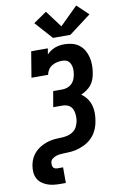

<svg xmlns="http://www.w3.org/2000/svg" viewBox="-123 -1059 845 1330"><g transform="rotate(-10 300.0 -394.0)"><path d="M186 205Q163 205 140 202Q117 199 96.5 191Q76 183 58.5 169.5Q41 156 31 136.5Q21 117 19 94Q17 71 21 47Q24 28 31 9.5Q38 -9 50 -26Q62 -43 78 -56.5Q94 -70 112 -79.5Q130 -89 149 -95.5Q168 -102 187 -105Q206 -108 225.5 -108.5Q245 -109 264.5 -110.5Q284 -112 303 -117.5Q322 -123 338.5 -136Q355 -149 363.5 -167.5Q372 -186 376 -205Q378 -219 378 -234Q378 -249 375.5 -263Q373 -277 367 -289.5Q361 -302 350.5 -310.5Q340 -319 326 -323Q312 -327 298 -327H233L252 -437H316Q334 -437 351.5 -443Q369 -449 382.5 -461.5Q396 -474 403 -491.5Q410 -509 413 -526Q415 -539 415.5 -551.5Q416 -564 414 -576Q412 -588 407 -599.5Q402 -611 393.5 -619Q385 -627 373 -630Q361 -633 348 -633Q330 -633 312 -629Q294 -625 277.5 -615Q261 -605 250.5 -588.5Q240 -572 237 -554H120L150 -735H267L260 -693Q272 -706 287 -716Q302 -726 318 -732Q334 -738 351 -740.5Q368 -743 384 -743Q412 -743 439 -736Q466 -729 487 -713Q508 -697 521.5 -674Q535 -651 541.5 -625Q548 -599 548.5 -570.5Q549 -542 544 -514Q541 -493 533.5 -471.5Q526 -450 512 -432Q498 -414 479 -401Q460 -388 439 -379Q461 -364 477 -342.5Q493 -321 501 -295.5Q509 -270 509.5 -241.5Q510 -213 505 -185Q503 -171 499.5 -157.5Q496 -144 490.5 -130.5Q485 -117 477.5 -104Q470 -91 460.5 -79.5Q451 -68 439.5 -58Q428 -48 415.5 -40Q403 -32 389.5 -26Q376 -20 362 -15Q348 -10 334.5 -7Q321 -4 306.5 -2.5Q292 -1 278.5 -0.5Q265 0 250.5 0.5Q236 1 222 2.5Q208 4 194.5 8.5Q181 13 168.5 23Q156 33 154 47Q153 56 153.5 65Q154 74 158 81Q162 88 170 91.5Q178 95 186 95H228V205ZM315 -800 205 -923 298 -987 386 -869 512 -993 592 -917 437 -800Z"/></g></svg>

Font: Iosevka Slab XBdExObl
Style: Regular
Weight: 800
Width: 7
Italic angle: -9°
Monospace: yes
Designer: Belleve Invis
Foundry: Belleve Invis
Version: Version 11.1.0; ttfautohint (v1.8.3)